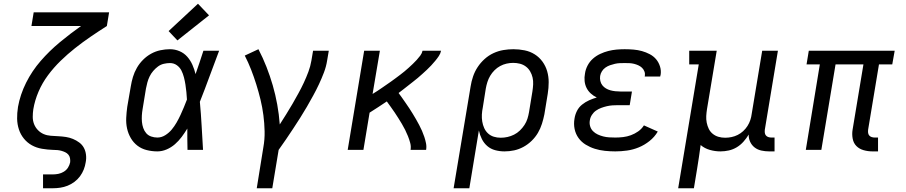

<svg xmlns="http://www.w3.org/2000/svg" viewBox="-20 -801 4840 1026"><path d="M210 205V131H262Q277 131 292 128Q307 125 321 116.5Q335 108 343.5 94.5Q352 81 355 66Q356 55 354 44Q352 33 345 25Q338 17 328.5 12.5Q319 8 308.5 5Q298 2 287 1Q276 0 265 0H264Q234 -1 204.5 -6Q175 -11 150.5 -24.5Q126 -38 108 -60Q90 -82 81 -109.5Q72 -137 71.5 -167Q71 -197 76 -228Q76 -228 76 -228.5Q76 -229 76 -229Q88 -296 119.5 -359Q151 -422 197.5 -475.5Q244 -529 299.5 -575Q355 -621 413 -662H148L160 -735H563L551 -662Q507 -634 464.5 -605Q422 -576 381.5 -544Q341 -512 304 -476Q267 -440 236.5 -399Q206 -358 186 -311.5Q166 -265 158 -217Q155 -197 155 -176.5Q155 -156 162 -138Q169 -120 182.5 -106Q196 -92 213.5 -84.5Q231 -77 251.5 -75.5Q272 -74 292.5 -73Q313 -72 332.5 -69Q352 -66 370 -58.5Q388 -51 403.5 -39.5Q419 -28 428 -11.5Q437 5 439.5 25.5Q442 46 438 66Q435 86 427.5 105Q420 124 407.5 141Q395 158 377.5 171Q360 184 341 191.5Q322 199 302 202Q282 205 262 205Z M821 8Q792 8 764 1Q736 -6 714.5 -22.5Q693 -39 679 -63Q665 -87 659 -114.5Q653 -142 654.5 -171.5Q656 -201 660 -230L679 -340Q683 -365 690.5 -390Q698 -415 711.5 -438.5Q725 -462 744.5 -481.5Q764 -501 787.5 -514Q811 -527 837 -532.5Q863 -538 888 -538Q915 -538 939.5 -527.5Q964 -517 981 -497.5Q998 -478 1008.5 -454Q1019 -430 1025 -405Q1036 -436 1046.5 -467.5Q1057 -499 1067 -530H1151Q1125 -462 1100 -393.5Q1075 -325 1048 -257Q1054 -193 1057.5 -128.5Q1061 -64 1065 0H982Q981 -29 981 -57.5Q981 -86 981 -114Q967 -91 951 -69.5Q935 -48 915 -30.5Q895 -13 870.5 -2.5Q846 8 821 8ZM821 -66Q843 -66 863 -78.5Q883 -91 897.5 -108.5Q912 -126 923.5 -146Q935 -166 944.5 -186.5Q954 -207 962.5 -227.5Q971 -248 979 -269Q978 -289 976 -309Q974 -329 971 -348.5Q968 -368 963 -387.5Q958 -407 949.5 -424Q941 -441 925 -452.5Q909 -464 888 -464Q872 -464 855 -460Q838 -456 824 -445.5Q810 -435 798.5 -421.5Q787 -408 779.5 -392.5Q772 -377 767.5 -360.5Q763 -344 760 -328L742 -218Q739 -201 738 -183.5Q737 -166 738.5 -149.5Q740 -133 745.5 -117Q751 -101 761.5 -89Q772 -77 788 -71.5Q804 -66 821 -66ZM928 -585 881 -635 1038 -781 1097 -719Z M1352 205 1387 -12Q1395 -56 1394 -99.5Q1393 -143 1387.5 -185.5Q1382 -228 1372 -269Q1362 -310 1349.5 -350Q1337 -390 1322 -428.5Q1307 -467 1288 -504L1361 -538Q1385 -492 1404 -443.5Q1423 -395 1437.5 -345Q1452 -295 1461.5 -242.5Q1471 -190 1475 -136Q1492 -163 1509.5 -190.5Q1527 -218 1543 -246Q1559 -274 1574.5 -302Q1590 -330 1603.5 -359Q1617 -388 1628 -417.5Q1639 -447 1644 -477L1653 -530H1737L1728 -477Q1723 -445 1711 -413.5Q1699 -382 1684.5 -351Q1670 -320 1653.5 -290Q1637 -260 1620 -230.5Q1603 -201 1584.5 -172Q1566 -143 1547 -114Q1528 -85 1508.5 -56.5Q1489 -28 1469 0L1435 205Z M1838 0 1926 -530H2010L1971 -299Q1984 -307 1996.5 -315Q2009 -323 2021 -331.5Q2033 -340 2045.5 -348.5Q2058 -357 2070 -365.5Q2082 -374 2094 -383Q2106 -392 2118 -401Q2130 -410 2141.5 -419.5Q2153 -429 2164 -439Q2175 -449 2186 -459.5Q2197 -470 2207 -481Q2217 -492 2226 -504Q2235 -516 2238 -530H2337Q2334 -515 2325 -501.5Q2316 -488 2305.5 -475.5Q2295 -463 2284 -451Q2273 -439 2261 -428Q2249 -417 2237 -406Q2225 -395 2212.5 -384.5Q2200 -374 2187 -364Q2174 -354 2161.5 -344Q2149 -334 2136 -324Q2123 -314 2110 -304Q2120 -291 2129.5 -277Q2139 -263 2149 -249Q2159 -235 2168 -221Q2177 -207 2186 -192.5Q2195 -178 2203.5 -163Q2212 -148 2220 -133Q2228 -118 2235 -102Q2242 -86 2247.5 -69.5Q2253 -53 2256.5 -35.5Q2260 -18 2257 0H2174Q2177 -19 2172 -37.5Q2167 -56 2160 -73.5Q2153 -91 2145 -107Q2137 -123 2127.5 -139Q2118 -155 2108.5 -170Q2099 -185 2089 -200Q2079 -215 2068 -230Q2057 -245 2047 -259Q2024 -244 2001 -228.5Q1978 -213 1955 -199L1922 0Z M2404 205 2495 -340Q2499 -366 2508 -392.5Q2517 -419 2532.5 -442.5Q2548 -466 2569.5 -485.5Q2591 -505 2617 -517Q2643 -529 2670 -533.5Q2697 -538 2723 -538Q2754 -538 2783.5 -532Q2813 -526 2837.5 -510.5Q2862 -495 2879 -471.5Q2896 -448 2904 -420Q2912 -392 2912 -361.5Q2912 -331 2907 -300L2889 -190Q2884 -165 2876 -139.5Q2868 -114 2854.5 -91Q2841 -68 2821 -48.5Q2801 -29 2777 -16Q2753 -3 2727.5 2.5Q2702 8 2676 8Q2650 8 2626 1.5Q2602 -5 2584 -20.5Q2566 -36 2555 -58Q2544 -80 2539 -104L2488 205ZM2656 -65Q2674 -65 2692 -69Q2710 -73 2727 -81.5Q2744 -90 2758 -103.5Q2772 -117 2782.5 -133Q2793 -149 2798.5 -166.5Q2804 -184 2807 -202L2825 -312Q2828 -331 2829 -350Q2830 -369 2826 -386.5Q2822 -404 2813 -419.5Q2804 -435 2790 -445.5Q2776 -456 2758.5 -460.5Q2741 -465 2722 -465Q2705 -465 2687 -461Q2669 -457 2652.5 -448Q2636 -439 2622.5 -425.5Q2609 -412 2599.5 -396Q2590 -380 2584.5 -362.5Q2579 -345 2576 -328L2560 -227Q2556 -208 2555 -189Q2554 -170 2557 -151.5Q2560 -133 2567.5 -116.5Q2575 -100 2588 -88Q2601 -76 2618.5 -70.5Q2636 -65 2656 -65Z M3268 8Q3240 8 3212 5Q3184 2 3158.5 -6Q3133 -14 3110 -28Q3087 -42 3071.5 -63.5Q3056 -85 3050.5 -112Q3045 -139 3050 -167Q3053 -188 3063 -208Q3073 -228 3090.5 -242Q3108 -256 3128 -265Q3148 -274 3169 -280Q3152 -288 3137.5 -301Q3123 -314 3114.5 -331Q3106 -348 3104 -368Q3102 -388 3106 -408Q3109 -430 3120 -451Q3131 -472 3148.5 -487.5Q3166 -503 3187.5 -513Q3209 -523 3230.5 -528.5Q3252 -534 3274 -536Q3296 -538 3318 -538Q3342 -538 3365.5 -536Q3389 -534 3410.5 -528Q3432 -522 3452 -511.5Q3472 -501 3486 -484.5Q3500 -468 3507 -445.5Q3514 -423 3510 -400Q3509 -398 3508.5 -396Q3508 -394 3508 -392H3425Q3425 -393 3425.5 -394Q3426 -395 3426 -396Q3428 -408 3423.5 -419.5Q3419 -431 3410.5 -439Q3402 -447 3391 -452Q3380 -457 3368 -460Q3356 -463 3343.5 -463.5Q3331 -464 3318 -464Q3305 -464 3292 -463.5Q3279 -463 3266 -460Q3253 -457 3240 -452.5Q3227 -448 3215.5 -440Q3204 -432 3196.5 -420Q3189 -408 3187 -395Q3185 -382 3188 -368.5Q3191 -355 3199 -345Q3207 -335 3218 -328.5Q3229 -322 3241.5 -318.5Q3254 -315 3268 -313.5Q3282 -312 3295 -312H3357L3345 -239H3283Q3268 -239 3253 -238Q3238 -237 3223 -233.5Q3208 -230 3193 -224.5Q3178 -219 3165 -210Q3152 -201 3143 -187Q3134 -173 3132 -158Q3129 -142 3133.5 -126.5Q3138 -111 3149 -100Q3160 -89 3174 -82.5Q3188 -76 3203.5 -72Q3219 -68 3235.5 -67Q3252 -66 3268 -66Q3289 -66 3310 -68.5Q3331 -71 3351.5 -78.5Q3372 -86 3390.5 -99Q3409 -112 3421 -131L3495 -98Q3478 -69 3451 -47.5Q3424 -26 3393.5 -13.5Q3363 -1 3331 3.5Q3299 8 3268 8Z M3604 205 3714 -457H3663V-530H3810L3758 -218Q3755 -199 3754 -181Q3753 -163 3756.5 -145.5Q3760 -128 3767.5 -112.5Q3775 -97 3788.5 -86Q3802 -75 3819 -70Q3836 -65 3855 -65Q3872 -65 3889 -68.5Q3906 -72 3922 -80Q3938 -88 3951.5 -100.5Q3965 -113 3974.5 -128Q3984 -143 3989.5 -159.5Q3995 -176 3997 -193L4053 -530H4137L4067 -108Q4066 -99 4067 -91Q4068 -83 4073 -77Q4078 -71 4086 -68.5Q4094 -66 4102 -66H4119V8H4090Q4069 8 4048.5 3.5Q4028 -1 4012.5 -13Q3997 -25 3988.5 -43.5Q3980 -62 3981 -82Q3969 -62 3953 -44Q3937 -26 3917 -14Q3897 -2 3874.5 3Q3852 8 3830 8Q3801 8 3773 0Q3745 -8 3724 -26Q3720 6 3715 38Q3710 70 3705 102L3688 205Z M4642 8Q4618 8 4595 1.5Q4572 -5 4556.5 -20.5Q4541 -36 4536.5 -60Q4532 -84 4536 -108L4594 -457H4445L4369 0H4286L4361 -457H4290L4302 -530H4761L4748 -457H4677L4619 -108Q4618 -99 4619 -91Q4620 -83 4625 -77Q4630 -71 4638 -68.5Q4646 -66 4655 -66H4672V8Z"/></svg>

Font: Iosevka Curly Slab Extended
Style: Italic
Weight: 400
Width: 7
Italic angle: -9°
Monospace: yes
Designer: Belleve Invis
Foundry: Belleve Invis
Version: Version 11.1.0; ttfautohint (v1.8.3)